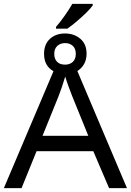

<svg xmlns="http://www.w3.org/2000/svg" viewBox="-20 -978 680 998"><path d="M271 -829V-838Q292 -862 316 -896Q340 -930 356 -958H462V-950Q452 -935 429 -912.5Q406 -890 379 -867Q352 -844 330 -829ZM0 0 258 -608Q209 -635 209 -698Q209 -748 239.5 -776Q270 -804 318 -804Q365 -804 397.5 -776.5Q430 -749 430 -699Q430 -668 417 -645Q404 -622 382 -609L640 0H547L465 -192H170L92 0ZM318 -642Q343 -642 358.5 -656.5Q374 -671 374 -698Q374 -725 358.5 -739.5Q343 -754 318 -754Q294 -754 278 -739.5Q262 -725 262 -698Q262 -672 276.5 -657Q291 -642 318 -642ZM201 -272H439L355 -479Q348 -497 337.5 -525Q327 -553 319 -580Q311 -553 301 -523.5Q291 -494 284 -477Z"/></svg>

Font: Noto IKEA Arabic
Style: Regular
Weight: 400
Designer: Monotype Design Team
Foundry: Monotype Imaging Inc.
Version: Version 1.200